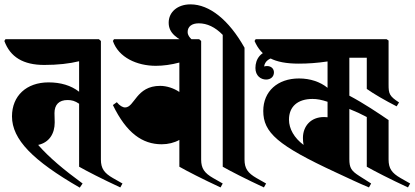

<svg xmlns="http://www.w3.org/2000/svg" viewBox="-25 -834 1902 881"><path d="M341 27 354 8C268 -55 202 -110 150 -169C201 -180 226 -221 226 -272L225 -315C225 -354 246 -375 285 -375C304 -375 319 -371 338 -358V-69C371 -50 445 -12 527 26L537 8L493 -17C453 -40 438 -61 438 -102V-646L429 -654H0L-5 -646C22 -572 82 -536 178 -536C240 -536 293 -542 338 -553V-413C301 -442 253 -456 198 -456C96 -456 30 -394 30 -300C30 -194 126 -97 341 27Z M717 -172C746 -172 775 -179 798 -192V-69C831 -50 905 -12 987 26L997 8L953 -17C913 -40 898 -61 898 -102V-646L889 -654H498L493 -646C519 -570 604 -532 690 -532C723 -532 761 -537 798 -547V-412C773 -429 740 -440 710 -440C599 -440 593 -341 549 -341C538 -341 524 -349 511 -365L493 -352C555 -224 628 -172 717 -172Z M997 -674V-69C1030 -50 1104 -12 1186 26L1196 8L1152 -17C1112 -40 1097 -61 1097 -102V-615C1025 -743 936 -814 849 -814C790 -814 749 -779 749 -730C749 -684 782 -656 859 -624L880 -625V-635C852 -651 836 -669 836 -687C836 -712 855 -727 887 -727C925 -727 962 -710 997 -674Z M1668 26 1678 8 1623 -27C1587 -50 1578 -64 1578 -104V-334C1608 -322 1632 -311 1658 -297V-69C1691 -50 1765 -12 1847 26L1857 8L1813 -17C1773 -40 1758 -61 1758 -102V-283C1711 -315 1646 -359 1578 -395V-646L1569 -654H1148L1143 -646C1174 -574 1233 -542 1346 -542C1388 -542 1431 -545 1478 -552V-431C1445 -458 1399 -474 1347 -474C1249 -474 1183 -415 1183 -325C1183 -226 1248 -167 1518 -42C1572 -17 1624 8 1668 26ZM1301 -285C1301 -345 1341 -380 1409 -380C1430 -380 1451 -376 1478 -367V-296L1462 -297C1400 -297 1365 -254 1365 -201C1365 -190 1366 -179 1368 -169C1325 -201 1301 -243 1301 -285Z M1196 -469C1216 -469 1232 -481 1232 -502C1232 -519 1219 -531 1200 -531C1195 -531 1191 -530 1187 -529C1190 -553 1211 -570 1247 -572L1226 -604C1170 -600 1147 -562 1147 -522C1147 -486 1172 -469 1196 -469Z M1795 -346 1806 -364C1761 -393 1758 -405 1758 -446V-648L1749 -654H1504V-569H1658V-426C1690 -403 1744 -372 1795 -346Z"/></svg>

Font: Nithya Ranjana DU
Style: Regular
Weight: 400
Designer: Designed by Tathagata Biswas and Noopur Datye with help from Ananda Maharjan, Callijatra
Foundry: Ek Type
Version: Version 1.000;Glyphs 3.2.3 (3260)